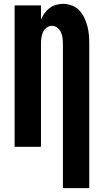

<svg xmlns="http://www.w3.org/2000/svg" viewBox="-20 -763 540 998"><path d="M307 215V-535Q307 -550 305 -565.5Q303 -581 297 -595Q291 -609 278 -619Q265 -629 250 -629Q235 -629 222 -619Q209 -609 203 -595Q197 -581 195 -565.5Q193 -550 193 -535V0H56V-735H193V-661Q200 -678 211 -693.5Q222 -709 237 -720.5Q252 -732 270.5 -737.5Q289 -743 308 -743Q331 -743 353.5 -734.5Q376 -726 392 -709Q408 -692 418 -671Q428 -650 434 -627.5Q440 -605 442 -581.5Q444 -558 444 -535V215Z"/></svg>

Font: Iosevka Curly Heavy
Style: Regular
Weight: 900
Monospace: yes
Designer: Belleve Invis
Foundry: Belleve Invis
Version: Version 22.1.2; ttfautohint (v1.8.4)